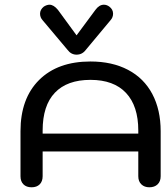

<svg xmlns="http://www.w3.org/2000/svg" viewBox="-20 -785 702 815"><path d="M67 -37V-228Q67 -367 146 -445.5Q225 -524 364 -524Q456 -524 523.5 -488.5Q591 -453 626.5 -386Q662 -319 662 -228V-37Q662 -15 649 -2.5Q636 10 614 10Q593 10 580 -2.5Q567 -15 567 -37V-142H161V-37Q161 -15 148.5 -2.5Q136 10 114 10Q92 10 79.5 -2.5Q67 -15 67 -37ZM567 -218V-231Q567 -335 515 -390.5Q463 -446 364 -446Q265 -446 213 -391.5Q161 -337 161 -231V-218ZM267 -573 161 -699Q150 -711 150 -727Q150 -744 166 -757Q179 -765 190 -765Q208 -765 226 -743L305 -635L385 -743Q401 -765 421 -765Q433 -765 444 -757Q460 -745 460 -727Q460 -711 449 -699L344 -573Q329 -553 305 -553Q282 -553 267 -573Z"/></svg>

Font: Kodchasan Medium
Style: Regular
Weight: 500
Designer: Katatrad Aksorn Co.,Ltd.
Foundry: Cadson Demak Co.,Ltd.
Version: Version 1.000; ttfautohint (v1.6)